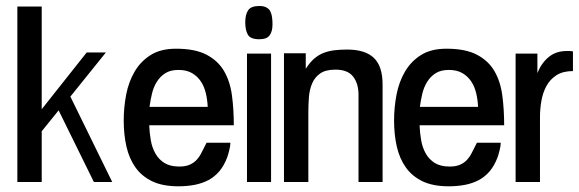

<svg xmlns="http://www.w3.org/2000/svg" viewBox="-20 -620 1972 654"><path d="M362.3 0H299.8L179.7 -244.1L122.1 -172.9V0H39.1V-597.7H122.1V-248L275.4 -441.4H340.8L219.7 -291Z M776.4 -193.4H488.3Q489.3 -167 493.7 -142.1Q498 -117.2 509.3 -97.2Q520.5 -77.1 540 -64.9Q559.6 -52.7 590.8 -52.7Q612.3 -52.7 626.5 -59.1Q640.6 -65.4 650.4 -76.2Q660.2 -86.9 667.5 -102.1Q674.8 -117.2 683.6 -133.8H764.6V-131.8Q764.6 -123 760.7 -107.4Q756.8 -91.8 753.9 -84Q743.2 -55.7 727.1 -36.6Q710.9 -17.6 689.5 -6.3Q668 4.9 642.1 9.8Q616.2 14.6 587.9 14.6Q534.2 14.6 498.5 -2.4Q462.9 -19.5 441.4 -49.8Q419.9 -80.1 410.6 -121.1Q401.4 -162.1 401.4 -210Q401.4 -253.9 409.7 -297.4Q418 -340.8 438.5 -376Q459 -411.1 493.2 -432.6Q527.3 -454.1 580.1 -454.1Q644.5 -454.1 683.6 -433.6Q722.7 -413.1 743.2 -377.9Q763.7 -342.8 770 -295.4Q776.4 -248 776.4 -193.4ZM687.5 -255.9Q686.5 -279.3 681.2 -302.2Q675.8 -325.2 664.1 -342.8Q652.3 -360.4 633.8 -371.1Q615.2 -381.8 587.9 -381.8Q560.5 -381.8 543 -370.6Q525.4 -359.4 514.2 -341.3Q502.9 -323.2 497.6 -300.8Q492.2 -278.3 489.3 -255.9Z M908.2 -537.1Q908.2 -512.7 898.4 -499.5Q888.7 -486.3 863.3 -486.3Q833 -486.3 824.2 -502Q815.4 -517.6 815.4 -543.9Q815.4 -570.3 825.2 -585Q835 -599.6 863.3 -599.6Q877.9 -599.6 887.2 -594.7Q896.5 -589.8 900.9 -581.1Q905.3 -572.3 906.7 -561Q908.2 -549.8 908.2 -537.1ZM903.3 0H821.3V-437.5H903.3Z M1283.2 0H1201.2V-296.9Q1201.2 -335.9 1182.6 -359.4Q1164.1 -382.8 1123 -382.8Q1088.9 -382.8 1070.3 -369.6Q1051.8 -356.4 1043 -335.4Q1034.2 -314.5 1032.2 -288.6Q1030.3 -262.7 1030.3 -236.3V0H947.3V-438.5H1021.5V-385.7Q1035.2 -407.2 1049.8 -419.9Q1064.5 -432.6 1081.5 -439.5Q1098.6 -446.3 1118.7 -448.7Q1138.7 -451.2 1162.1 -451.2Q1223.6 -451.2 1253.4 -422.9Q1283.2 -394.5 1283.2 -332Z M1697.3 -193.4H1409.2Q1410.2 -167 1414.6 -142.1Q1418.9 -117.2 1430.2 -97.2Q1441.4 -77.1 1460.9 -64.9Q1480.5 -52.7 1511.7 -52.7Q1533.2 -52.7 1547.4 -59.1Q1561.5 -65.4 1571.3 -76.2Q1581.1 -86.9 1588.4 -102.1Q1595.7 -117.2 1604.5 -133.8H1685.5V-131.8Q1685.5 -123 1681.6 -107.4Q1677.7 -91.8 1674.8 -84Q1664.1 -55.7 1647.9 -36.6Q1631.8 -17.6 1610.4 -6.3Q1588.9 4.9 1563 9.8Q1537.1 14.6 1508.8 14.6Q1455.1 14.6 1419.4 -2.4Q1383.8 -19.5 1362.3 -49.8Q1340.8 -80.1 1331.5 -121.1Q1322.3 -162.1 1322.3 -210Q1322.3 -253.9 1330.6 -297.4Q1338.9 -340.8 1359.4 -376Q1379.9 -411.1 1414.1 -432.6Q1448.2 -454.1 1501 -454.1Q1565.4 -454.1 1604.5 -433.6Q1643.6 -413.1 1664.1 -377.9Q1684.6 -342.8 1690.9 -295.4Q1697.3 -248 1697.3 -193.4ZM1608.4 -255.9Q1607.4 -279.3 1602.1 -302.2Q1596.7 -325.2 1585 -342.8Q1573.2 -360.4 1554.7 -371.1Q1536.1 -381.8 1508.8 -381.8Q1481.4 -381.8 1463.9 -370.6Q1446.3 -359.4 1435.1 -341.3Q1423.8 -323.2 1418.5 -300.8Q1413.1 -278.3 1410.2 -255.9Z M1931.6 -377.9Q1897.5 -377.9 1875.5 -363.8Q1853.5 -349.6 1841.3 -327.1Q1829.1 -304.7 1824.2 -276.9Q1819.3 -249 1819.3 -220.7V0H1736.3V-437.5H1810.5V-371.1Q1824.2 -405.3 1849.1 -425.8Q1874 -446.3 1911.1 -446.3Q1916 -446.3 1920.9 -446.3Q1925.8 -446.3 1930.7 -445.3L1931.6 -443.4Z"/></svg>

Font: RIT TN Joy
Style: Bold
Weight: 700
Designer: Hussain K H
Foundry: Rachana Institute of Typography
Version: 1.6.2